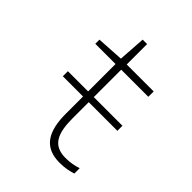

<svg xmlns="http://www.w3.org/2000/svg" viewBox="-193 -770 886 886"><g transform="rotate(45 250.0 -326.5)"><path d="M77 -283H209V-172C209 -55 247 10 349 10C384 10 409 4 432 -3V-38C408 -30 383 -25 352 -25C271 -25 246 -78 246 -178V-283H433V-316H246V-495H423V-530H247V-663H218L209 -530L77 -522V-495H209V-316H77Z"/></g></svg>

Font: Noto Sans Mono ExtraCondensed ExtraLight
Style: Regular
Weight: 200
Width: 2
Designer: Monotype Design Team
Foundry: Monotype Imaging Inc.
Version: Version 2.014